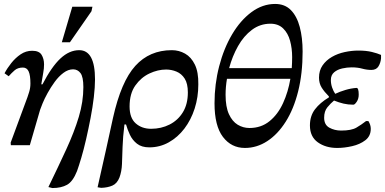

<svg xmlns="http://www.w3.org/2000/svg" viewBox="-20 -735 1949 972"><path d="M245 217 225 212Q276 107 316 20Q356 -67 379 -143.5Q402 -220 402 -294Q402 -346 387.5 -365Q373 -384 350 -384Q325 -384 301 -366Q277 -348 257 -320.5Q237 -293 221 -264Q205 -235 195.5 -211.5Q186 -188 183 -179L131 0H35L34 -13L119 -243Q121 -248 127.5 -269Q134 -290 134 -312Q134 -354 125 -373.5Q116 -393 96 -393Q70 -393 54 -379Q38 -365 24 -349L3 -364Q16 -389 37 -415.5Q58 -442 84.5 -460Q111 -478 143 -478Q178 -478 190.5 -457.5Q203 -437 203 -409Q203 -388 199 -367Q195 -346 189 -308H195Q241 -397 286 -439Q331 -481 381 -481Q461 -481 461 -333Q461 -294 455 -243Q449 -192 438.5 -137.5Q428 -83 416 -30.5Q404 22 391.5 64Q379 106 370 131Q349 184 319.5 200.5Q290 217 245 217ZM334 -521H293L346 -701H448L443 -678Z M492 216 474 213Q497 114 516.5 24Q536 -66 552 -138Q593 -322 665 -401.5Q737 -481 850 -481Q886 -481 917 -463.5Q948 -446 966.5 -408Q985 -370 984 -308Q984 -243 965.5 -185.5Q947 -128 913.5 -84Q880 -40 834.5 -14.5Q789 11 736 11Q697 11 673.5 -7.5Q650 -26 637.5 -53Q625 -80 618 -105H610Q602 -40 600.5 9Q599 58 597.5 95.5Q596 133 585 163Q573 194 549 204.5Q525 215 492 216ZM745 -83Q796 -83 838.5 -104.5Q881 -126 906 -167Q931 -208 931 -267Q931 -312 915 -337Q899 -362 873.5 -372.5Q848 -383 821 -383Q779 -383 736.5 -363Q694 -343 665 -302Q636 -261 636 -196Q636 -138 667 -110.5Q698 -83 745 -83Z M1220 14Q1151 14 1108.5 -42Q1066 -98 1066 -212Q1066 -309 1089.5 -399.5Q1113 -490 1155 -561Q1197 -632 1253 -673.5Q1309 -715 1373 -715Q1422 -715 1452.5 -684Q1483 -653 1497.5 -598.5Q1512 -544 1512 -474Q1512 -363 1489.5 -273Q1467 -183 1426.5 -119Q1386 -55 1333 -20.5Q1280 14 1220 14ZM1243 -87Q1302 -87 1344.5 -121.5Q1387 -156 1413 -213Q1439 -270 1450 -336H1129Q1122 -295 1122 -255Q1122 -194 1139 -157Q1156 -120 1183.5 -103.5Q1211 -87 1243 -87ZM1140 -390H1457Q1459 -418 1459 -446Q1459 -490 1448.5 -528.5Q1438 -567 1413.5 -591Q1389 -615 1349 -615Q1297 -615 1255.5 -584Q1214 -553 1185 -501.5Q1156 -450 1140 -390Z M1687 14Q1629 14 1589 -14.5Q1549 -43 1549 -100Q1549 -148 1574.5 -181.5Q1600 -215 1645 -242V-247Q1622 -270 1608.5 -291.5Q1595 -313 1595 -342Q1595 -378 1613 -404Q1631 -430 1660.5 -447Q1690 -464 1725.5 -471.5Q1761 -479 1794 -479Q1834 -479 1862.5 -472Q1891 -465 1909 -457V-440Q1907 -417 1896 -399Q1885 -381 1860 -381Q1837 -381 1813.5 -387.5Q1790 -394 1760 -394Q1737 -394 1712.5 -388.5Q1688 -383 1671.5 -369Q1655 -355 1655 -330Q1655 -310 1661.5 -291.5Q1668 -273 1677 -260Q1700 -271 1728.5 -279.5Q1757 -288 1785 -290Q1796 -290 1796 -256Q1796 -235 1786 -220Q1776 -205 1769 -205Q1742 -205 1719 -210.5Q1696 -216 1671 -226Q1654 -212 1637.5 -192Q1621 -172 1621 -139Q1621 -103 1647.5 -88.5Q1674 -74 1707 -74Q1759 -74 1784.5 -89Q1810 -104 1833 -122H1845Q1857 -103 1857 -83Q1857 -46 1829.5 -25Q1802 -4 1762.5 5Q1723 14 1687 14Z"/></svg>

Font: STIX Two Text Medium
Style: Italic
Weight: 500
Italic angle: -12°
Designer: Ross Mills, John Hudson & Paul Hanslow, Tiro Typeworks Ltd; with prior portions MicroPress Inc. and Coen Hoffman, Elsevi
Foundry: Tiro Typeworks Ltd
Version: Version 2.13 b171